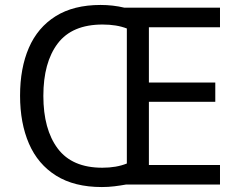

<svg xmlns="http://www.w3.org/2000/svg" viewBox="-20 -745 968 775"><path d="M386 -725Q436 -725 482 -714H868V-635H581V-412H849V-334H581V-79H868V0H488Q466 4 441.5 7Q417 10 391 10Q280 10 206.5 -36Q133 -82 97 -165Q61 -248 61 -359Q61 -470 96.5 -552Q132 -634 204.5 -679.5Q277 -725 386 -725ZM394 -646Q271 -646 213 -569.5Q155 -493 155 -358Q155 -223 213 -145.5Q271 -68 393 -68Q450 -68 492 -85V-630Q451 -646 394 -646Z"/></svg>

Font: Go Noto Kurrent-Regular
Style: Regular
Weight: 400
Designer: Monotype Design Team
Foundry: Monotype Imaging Inc.
Version: Version 2.012; ttfautohint (v1.8.4.7-5d5b)